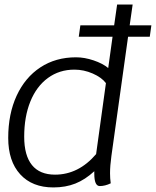

<svg xmlns="http://www.w3.org/2000/svg" viewBox="-20 -811 683 841"><path d="M636 -650H541L468 -128Q462 -85 462 -52Q462 -30 465 -8Q440 4 417 4Q393 4 393 -50V-61Q353 -24 310 -7Q267 10 214 10Q121 10 68.5 -47.5Q16 -105 16 -207Q16 -312 53 -392Q90 -472 157 -516Q224 -560 313 -560Q350 -560 390 -546.5Q430 -533 454 -513L473 -650H325L332 -700H480L493 -791H561L548 -700H643ZM401 -136 444 -447Q425 -472 386 -489Q347 -506 306 -506Q240 -506 190 -469.5Q140 -433 113 -366.5Q86 -300 86 -212Q86 -130 120 -88Q154 -46 221 -46Q324 -46 401 -136Z"/></svg>

Font: Krub
Style: Italic
Weight: 400
Italic angle: -8°
Designer: Ekaluck Peanpanawate
Foundry: Cadson Demak Co.,Ltd.
Version: Version 1.000; ttfautohint (v1.6)